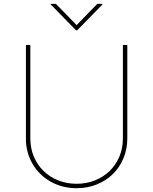

<svg xmlns="http://www.w3.org/2000/svg" viewBox="-20 -959 790 990"><path d="M113.6 -245.7V-727.3H136.4V-245.7Q136.4 -195 154.3 -152Q172.2 -109 204.2 -77.8Q236.2 -46.5 279.8 -28.9Q323.5 -11.4 375 -11.4Q425.4 -11.4 468.9 -28.6Q512.4 -45.8 544.6 -76.7Q576.7 -107.6 595.2 -150.7Q613.6 -193.9 613.6 -245.7V-727.3H636.4V-245.7Q636.4 -190.3 616.7 -143.1Q596.9 -95.9 562 -61.6Q527 -27.3 479 -8Q431.1 11.4 375 11.4Q338.1 11.4 304.2 2.7Q270.2 -6 241.1 -22.4Q212 -38.7 188.4 -61.8Q164.8 -84.9 148.1 -113.5Q131.4 -142 122.3 -175.4Q113.3 -208.8 113.6 -245.7ZM241.5 -936.1V-938.9H268.5L375 -829.5L481.5 -938.9H508.5V-936.1L377.8 -802.6H372.2Z"/></svg>

Font: Inter P Thin
Style: Regular
Weight: 100
Designer: Rasmus Andersson
Foundry: rsms
Version: Version 3.018;git-588b23468